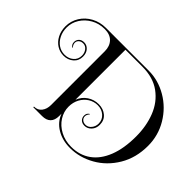

<svg xmlns="http://www.w3.org/2000/svg" viewBox="-168 -1134 1591 1591"><g transform="rotate(45 627.5 -338.5)"><path d="M1225 -351Q1225 -211 1161 -104Q1097 3 994.5 61Q892 119 780 119Q690 119 622.5 78.5Q555 38 529 -33V-5Q529 44 503.5 69.5Q478 95 429 95H326V87Q369 87 393 56Q417 25 417 -23V-652Q417 -711 383.5 -746.5Q350 -782 287 -782Q221 -782 168 -752Q115 -722 84.5 -673Q54 -624 54 -568Q54 -520 73.5 -480.5Q93 -441 126.5 -418.5Q160 -396 201 -396Q246 -396 277.5 -422.5Q309 -449 309 -493Q309 -525 290.5 -548.5Q272 -572 244 -572Q221 -572 206 -559Q191 -546 191 -526Q191 -514 196.5 -503.5Q202 -493 209 -487L206 -483Q182 -497 182 -526Q182 -551 198.5 -567.5Q215 -584 244 -584Q276 -584 298.5 -559Q321 -534 321 -493Q321 -444 286 -414Q251 -384 201 -384Q157 -384 120.5 -407Q84 -430 62 -472Q40 -514 40 -568Q40 -630 72.5 -682.5Q105 -735 161.5 -765.5Q218 -796 287 -796H788Q900 -796 1001 -737Q1102 -678 1163.5 -575.5Q1225 -473 1225 -351ZM1100 -336Q1100 -458 1060.5 -559Q1021 -660 937.5 -721Q854 -782 728 -782H529V-196Q550 -249 594 -278Q638 -307 692 -307Q746 -307 782.5 -276Q819 -245 819 -192Q819 -150 793.5 -123Q768 -96 734 -96Q705 -96 688.5 -112.5Q672 -129 672 -154Q672 -183 696 -197L699 -193Q692 -187 686.5 -176.5Q681 -166 681 -154Q681 -134 696 -121Q711 -108 734 -108Q764 -108 784.5 -133.5Q805 -159 805 -192Q805 -237 772 -266Q739 -295 692 -295Q648 -295 610.5 -271.5Q573 -248 551 -207Q529 -166 529 -115Q529 -57 561 -6.5Q593 44 650.5 74.5Q708 105 780 105Q878 105 950 53.5Q1022 2 1061 -97Q1100 -196 1100 -336Z"/></g></svg>

Font: Myanmar April Display
Style: Regular
Weight: 400
Designer: Khon Soe Zaw Thu
Foundry: Myanmar OS
Version: Version 2.50 April 12, 2019